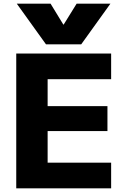

<svg xmlns="http://www.w3.org/2000/svg" viewBox="-20 -1020 678 1040"><path d="M71 -1000H254L323 -887H325L395 -1000H578L420 -780H229ZM68 0V-730H582V-591H238V-445H562V-310H238V-139H582V0Z"/></svg>

Font: M PLUS 1 ExtraBold
Style: Regular
Weight: 800
Designer: Coji Morishita
Foundry: UNDERFOREST DESIGN
Version: Version 1.001